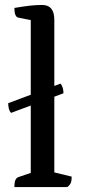

<svg xmlns="http://www.w3.org/2000/svg" viewBox="-20 -754 343 774"><path d="M38 0Q38 -19 42 -28Q46 -37 54 -40L104 -57V-673L54 -683Q38 -686 38 -722Q73 -728 99 -731Q125 -734 150 -734Q199 -734 199 -674V-59L269 -42Q269 -26 265.5 -17Q262 -8 251 0ZM13 -338 224.1 -417Q230 -410 233 -399.5Q235.9 -389 235.9 -378L24.8 -299Q18 -306 15.5 -317Q13 -328 13 -338Z"/></svg>

Font: Petrona Medium
Style: Regular
Weight: 500
Designer: Ringo R. Seeber
Foundry: Ringo R. Seeber
Version: Version 2.001; ttfautohint (v1.8.3)